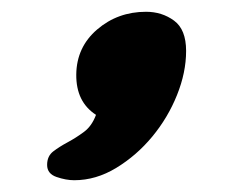

<svg xmlns="http://www.w3.org/2000/svg" viewBox="-20 -185 386 326"><path d="M143 10Q109 -12 109.5 -58.5Q110 -105 145 -135Q180 -165 228 -165Q255 -165 275.5 -150Q296 -135 296 -98.5Q296 -62 280.5 -23.5Q265 15 238.5 47Q212 79 177.5 100Q143 121 106 121Q92 121 76 115.5Q60 110 60 95Q60 80 70.5 72Q81 64 95 56.5Q109 49 122.5 39Q136 29 143 10Z"/></svg>

Font: Leckerli One
Style: Regular
Weight: 400
Version: Version 1.001